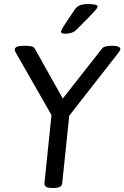

<svg xmlns="http://www.w3.org/2000/svg" viewBox="-20 -929 616 951"><path d="M531 -702H540Q552 -702 560 -700Q568 -698 572 -694.5Q576 -691 576 -686Q576 -682 573 -677Q570 -672 566 -667L323 -356L288 -20Q285 2 246 2H238Q216 2 208 -4Q200 -10 200 -20L235 -359L59 -667Q53 -676 53 -683Q53 -692 63 -697Q73 -702 100 -702H111Q127 -702 137.5 -699Q148 -696 153 -687L291 -441L485 -688Q491 -696 503.5 -699Q516 -702 531 -702ZM416 -909Q463 -909 463 -897Q463 -893 459.5 -887.5Q456 -882 445.5 -870.5Q435 -859 414 -837.5Q393 -816 357 -780Q348 -771 333.5 -766.5Q319 -762 304 -762Q293 -762 287.5 -764.5Q282 -767 282 -771Q282 -775 287.5 -785.5Q293 -796 308 -818.5Q323 -841 351 -883Q361 -897 376.5 -903Q392 -909 416 -909Z"/></svg>

Font: Asap VF Beta
Style: Italic
Weight: 400
Italic angle: -6°
Designer: Pablo Cosgaya
Foundry: Pablo Cosgaya
Version: Version 1.007